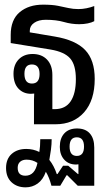

<svg xmlns="http://www.w3.org/2000/svg" viewBox="-20 -534 466 825"><path d="M126 0V-104Q126 -121 127 -132Q120 -131 113 -131Q80 -131 59 -153.5Q38 -176 38 -217Q38 -256 60.5 -279Q83 -302 120 -302Q159 -302 182 -278Q205 -254 205 -212V-65H215Q261 -65 283.5 -98.5Q306 -132 306 -194Q306 -255 281.5 -283Q257 -311 198 -321L26 -349V-384Q26 -449 64.5 -481.5Q103 -514 165 -514Q204 -514 229 -509Q254 -504 274 -499.5Q294 -495 317 -495Q334 -495 351.5 -498.5Q369 -502 385 -508V-443Q374 -437 357 -433.5Q340 -430 320 -430Q287 -430 254.5 -439.5Q222 -449 176 -449Q146 -449 127 -436Q108 -423 108 -402V-395L215 -377Q305 -362 346 -319Q387 -276 387 -195Q387 -103 341.5 -51.5Q296 0 218 0ZM117 -175Q150 -175 150 -216Q150 -257 117 -257Q85 -257 85 -217Q85 -175 117 -175ZM90 271Q53 271 29.5 249Q6 227 6 188Q6 149 30 127.5Q54 106 93 106Q123 106 149 119Q153 96 153 64H202Q202 86 199 108.5Q196 131 192 153Q212 178 224 214H227L251 178H273L315 214H317V184Q317 178 317 172Q312 173 307 173Q275 173 256 152Q237 131 237 97Q237 60 256.5 39Q276 18 311 18Q347 18 366 39.5Q385 61 385 100V264H314L269 219H266L239 264H201Q192 229 177 204Q165 238 142 254.5Q119 271 90 271ZM310 136Q341 136 341 96Q341 56 310 56Q279 56 279 96Q279 136 310 136ZM56 187Q56 221 89 221Q130 221 141 166Q120 152 94 152Q77 152 66.5 161Q56 170 56 187Z"/></svg>

Font: Noto Sans Thai Looped UI Narrow
Style: Regular
Weight: 400
Width: 4
Designer: Cadson Demak Team
Foundry: Cadson Demak Co., Ltd.
Version: Version 1.000